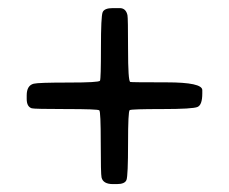

<svg xmlns="http://www.w3.org/2000/svg" viewBox="-20 -532 573 481"><path d="M262.7 -511.7H279.8Q295.4 -511.7 299.3 -494.1Q300.8 -487.8 300.8 -408.7Q300.8 -329.6 306.2 -326.7Q307.6 -325.7 397.2 -325.7Q486.8 -325.7 486.8 -306.2V-297.9Q486.8 -269.5 475.1 -264.2Q463.4 -258.8 386.2 -258.8Q309.1 -258.8 304.9 -256.1Q300.8 -253.4 300.8 -172.6Q300.8 -91.8 296.9 -81.3Q293 -70.8 272.5 -70.8H263.2Q238.3 -70.8 234.4 -87.4Q232.4 -95.7 232.4 -174.1Q232.4 -252.4 228.8 -255.6Q225.1 -258.8 145.3 -258.8Q65.4 -258.8 59.6 -260.7Q46.9 -264.6 46.9 -284.2V-293Q46.9 -317.9 64.5 -322.3Q75.7 -325.2 151.9 -325.2Q228 -325.2 230.5 -329.8Q232.9 -334.5 232.9 -412.6Q232.9 -490.7 237.1 -501.2Q241.2 -511.7 262.7 -511.7Z"/></svg>

Font: Averia Serif Libre
Style: Regular
Weight: 400
Version: Version 1.002